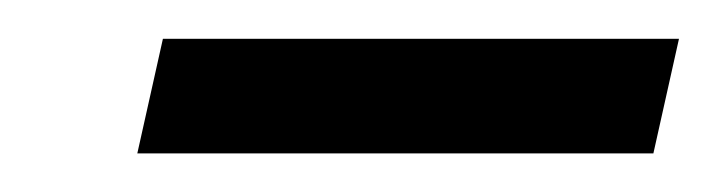

<svg xmlns="http://www.w3.org/2000/svg" viewBox="-20 -272 373 99"><path d="M50.8 -192.9 64 -252H330.1L316.9 -192.9Z"/></svg>

Font: CMU Sans Serif
Style: Oblique
Weight: 500
Italic angle: -12°
Version: Version 0.7.0